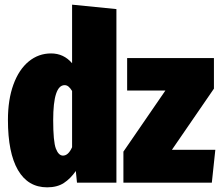

<svg xmlns="http://www.w3.org/2000/svg" viewBox="-20 -783 946 823"><path d="M479 -744V0H310L305 -50Q282 -17 253.5 1.5Q225 20 182 20Q100 20 57 -54Q14 -128 14 -269Q14 -356 37.5 -420.5Q61 -485 103 -519.5Q145 -554 199 -554Q253 -554 289 -512V-763ZM289 -152V-393Q281 -406 273.5 -412Q266 -418 257 -418Q208 -418 208 -268Q208 -176 219.5 -146Q231 -116 250 -116Q273 -116 289 -152ZM897 -534V-403L717 -141H903L888 0H509V-133L689 -395H525V-534Z"/></svg>

Font: Fira Sans Extra Condensed Black
Style: Regular
Weight: 900
Width: 1
Designer: Carrois Corporate & Edenspiekermann AG
Foundry: Carrois Corporate GbR & Edenspiekermann AG
Version: Version 4.203